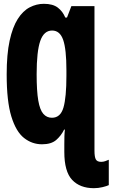

<svg xmlns="http://www.w3.org/2000/svg" viewBox="-20 -746 590 1006"><path d="M200 10Q148 10 106 -23Q64 -56 39.5 -135.5Q15 -215 15 -356Q15 -462 30.5 -533Q46 -604 73 -646.5Q100 -689 135.5 -707.5Q171 -726 210 -726Q257 -726 283 -706Q309 -686 322 -654H331L354 -714H475V44Q475 76 482 89Q489 102 510 102Q521 102 531 98.5Q541 95 550 91V224Q540 229 517.5 234.5Q495 240 472 240Q399 240 358 196.5Q317 153 317 50V10Q317 -14 317.5 -32Q318 -50 320 -67H316Q301 -36 275 -13Q249 10 200 10ZM252 -129Q297 -129 312.5 -182.5Q328 -236 328 -349V-378Q328 -488 311 -537Q294 -586 253 -586Q210 -586 191 -531.5Q172 -477 172 -357Q172 -269 180.5 -219.5Q189 -170 207 -149.5Q225 -129 252 -129Z"/></svg>

Font: Noto Sans Mono ExtraCondensed Black
Style: Regular
Weight: 900
Width: 2
Designer: Monotype Design Team
Foundry: Monotype Imaging Inc.
Version: Version 2.014